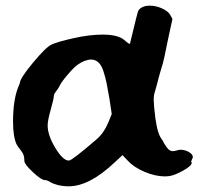

<svg xmlns="http://www.w3.org/2000/svg" viewBox="-20 -653 725 677"><path d="M26 -224Q26 -300 44 -345L50 -360Q50 -376 96 -431.5Q142 -487 162 -496Q184 -506 240 -518.5Q296 -531 342 -531Q396 -531 418 -512Q434 -498 438 -498Q466 -615 468 -616Q480 -633 508 -633Q530 -633 551 -623.5Q572 -614 580 -601L588 -586L572 -512Q564 -473 560 -454Q556 -435 554 -428.5Q552 -422 546 -402Q540 -382 532 -350Q530 -342 527 -332.5Q524 -323 523 -316.5Q522 -310 522 -301Q522 -283 528 -235Q536 -178 552 -160Q552 -159 559 -147Q566 -135 573 -127.5Q580 -120 590 -120Q594 -120 603 -122.5Q612 -125 616 -125Q632 -125 646 -117Q660 -109 660 -99Q660 -97 657 -91Q654 -85 654 -82Q656 -81 656 -79Q656 -68 625 -51Q594 -34 576 -32Q574 -32 569 -31.5Q564 -31 562 -31Q528 -31 490 -47Q452 -63 430 -87L412 -106L386 -82Q296 4 222 4Q194 4 170 -5Q164 -7 159 -10Q154 -13 151 -14.5Q148 -16 145 -17Q142 -18 138 -18Q126 -18 96 -46Q66 -74 66 -85Q66 -98 63 -106.5Q60 -115 51 -126Q42 -137 38 -145Q26 -172 26 -224ZM148 -211Q148 -176 175 -131.5Q202 -87 222 -87H224Q236 -89 322 -163Q348 -186 364 -226L374 -251L366 -304Q360 -339 356 -359Q352 -379 345 -401Q338 -423 327 -433Q316 -443 302 -443Q280 -443 254 -425Q242 -417 218 -389Q194 -361 188 -346Q184 -339 177 -330Q170 -321 170 -316Q170 -306 159 -267Q148 -228 148 -211Z"/></svg>

Font: NaniFont Regular
Style: Regular
Weight: 400
Designer: Nanigashitei
Version: Version 1.036